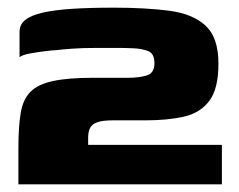

<svg xmlns="http://www.w3.org/2000/svg" viewBox="-20 -481 624 501"><path d="M28 0Q28 -24 28 -47.5Q28 -71 28 -95Q28 -150 34 -186Q40 -222 59.5 -241.5Q79 -261 118 -269.5Q157 -278 222 -278Q252 -278 269 -278Q286 -278 315 -278Q342 -278 362.5 -284Q383 -290 383 -316Q383 -341 367 -347.5Q351 -354 328 -355Q305 -356 286.5 -356Q268 -356 236 -356Q196 -356 168.5 -354Q141 -352 126 -350Q118 -350 98 -347.5Q78 -345 58.5 -341.5Q39 -338 31 -332Q31 -343 31 -358.5Q31 -374 31 -386Q31 -398 31 -398Q31 -417 46 -429Q61 -441 91.5 -448Q122 -455 168 -458Q214 -461 277 -461Q360 -461 421.5 -453Q483 -445 516.5 -414Q550 -383 550 -315Q550 -249 526 -217.5Q502 -186 459.5 -176.5Q417 -167 360 -167Q346 -167 327 -167Q308 -167 275 -167Q248 -167 234 -162Q220 -157 215 -147Q210 -137 210 -122V-103H559V0Z"/></svg>

Font: Genos Thin ExtraBold
Style: Regular
Weight: 800
Version: Version 1.010